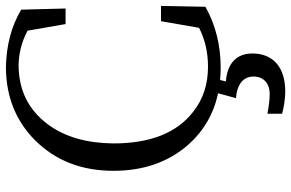

<svg xmlns="http://www.w3.org/2000/svg" viewBox="-192 -578 1009 666"><g transform="rotate(-90 313.0 -244.5)"><path d="M329 240C414 240 461 197 461 126C461 73 429 39 364 34L369 14C382 15 396 16 411 16C490 16 561 -2 623 -37L626 -191H573L550 -59C509 -38 464 -28 415 -28C354 -28 302 -45 258 -80C185 -137 149 -229 149 -356C150 -448 171 -523 214 -582C265 -651 334 -685 422 -685C463 -684 502 -674 540 -654L563 -522H617L613 -676C554 -711 486 -728 411 -729C310 -728 226 -694 159 -627C89 -556 54 -466 54 -356C54 -252 84 -166 144 -97C192 -43 252 -8 323 7L306 69C349 72 381 91 381 130C381 164 358 186 320 186C302 186 276 183 252 178V229C276 236 308 240 329 240Z"/></g></svg>

Font: Noto Serif Tangut
Style: Regular
Weight: 400
Designer: YANG Xicheng
Foundry: Liu Zhao Studio
Version: Version 2.169